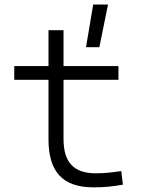

<svg xmlns="http://www.w3.org/2000/svg" viewBox="-20 -805 626 835"><path d="M386.7 9.8C432.6 9.8 471.2 5.9 514.6 -2L507.3 -61C468.3 -55.2 434.1 -51.3 396.5 -51.3C300.8 -51.3 256.3 -99.1 256.3 -200.2V-458H495.1V-517.6H256.3V-673.8H190.9V-517.6H42V-458H190.9V-198.7C190.9 -57.1 253.4 9.8 386.7 9.8ZM354 -599.6H412.1L449.7 -785.2H385.3Z"/></svg>

Font: Cascadia Code PL Light
Style: Regular
Weight: 300
Monospace: yes
Designer: Aaron Bell
Foundry: Saja Typeworks
Version: Version 2404.023